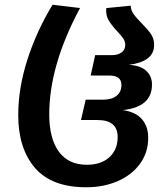

<svg xmlns="http://www.w3.org/2000/svg" viewBox="-20 -775 701 811"><path d="M57 -289Q57 -403 96 -524Q135 -645 202 -755L318 -741Q188 -499 188 -292Q188 -190 228.5 -134.5Q269 -79 347 -79Q407 -79 442 -111Q477 -143 477 -196Q477 -268 392 -268H322L342 -354H416Q452 -354 472.5 -370.5Q493 -387 493 -416Q493 -456 442 -456H363L382 -542H452Q478 -542 493.5 -553.5Q509 -565 509 -585Q509 -600 500.5 -612.5Q492 -625 474 -644Q450 -670 438 -691Q426 -712 429 -741L532 -751Q533 -731 545 -714.5Q557 -698 580 -675Q605 -650 618 -630.5Q631 -611 631 -586Q631 -549 604 -528.5Q577 -508 524 -501Q572 -499 597 -476.5Q622 -454 622 -418Q622 -323 499 -310Q553 -302 579.5 -271.5Q606 -241 606 -193Q606 -131 571.5 -83.5Q537 -36 477.5 -10Q418 16 344 16Q198 16 127.5 -66Q57 -148 57 -289Z"/></svg>

Font: FiraGO Medium
Style: Italic
Weight: 500
Italic angle: -8°
Designer: bBox Type GmbH
Foundry: bBox Type GmbH
Version: Version 1.001